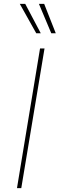

<svg xmlns="http://www.w3.org/2000/svg" viewBox="-20 -980 311 1000"><path d="M211.9 -727.5 90.8 0H68.4L188.5 -727.5ZM168.9 -806.6 83 -960H111.3L192.4 -806.6ZM247.1 -806.6 182.6 -960H210L270.5 -806.6Z"/></svg>

Font: Inter Tight Thin
Style: Italic
Weight: 250
Italic angle: -9.39999°
Designer: Rasmus Andersson
Foundry: rsms
Version: Version 3.004